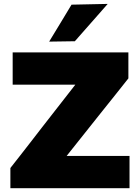

<svg xmlns="http://www.w3.org/2000/svg" viewBox="-20 -988 736 1008"><path d="M34.5 0V-106Q58 -135.5 87 -172.8Q116 -210 145.5 -248Q175 -286 200 -318.5L375.5 -543.5H46.5V-713H654V-576.5Q616.5 -529.5 581 -484.5Q545 -439.5 509 -394.5L330 -169.5H660V0ZM238 -769.5Q267.5 -818 297 -866.5Q326 -915 355.5 -963.5L545.5 -967.5Q501 -916.5 457.5 -867.5Q414 -818 373 -771.5Z"/></svg>

Font: Heraclito ExtraBold
Style: Regular
Weight: 800
Designer: Kostas Bartsokas (font) & Cristiano Sobral (main changes)
Foundry: Kostas Bartsokas (font) & Cristiano Sobral (main changes)
Version: Version 1.00;July 8, 2020;FontCreator 13.0.0.2655 64-bit